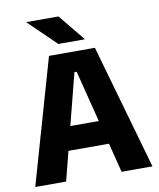

<svg xmlns="http://www.w3.org/2000/svg" viewBox="-90 -897 803 968"><g transform="rotate(-10 311.5 -413.0)"><path d="M11.5 0 194.5 -639H429.5L611.5 0H453.5L318 -536H306.5L169.5 0ZM167 -150.5V-272H455V-150.5ZM276 -826.5 386.5 -691.5V-690H251.5L112 -825V-826.5Z"/></g></svg>

Font: Anek Tamil Medium
Style: Bold
Weight: 700
Version: Version 1.003